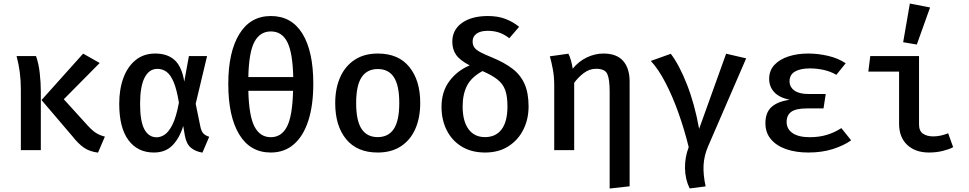

<svg xmlns="http://www.w3.org/2000/svg" viewBox="-20 -864 5578 1105"><path d="M458.5 -555.4 553.8 -501.5 347.2 -292.8 483.6 -142.6Q511.8 -111.8 533.6 -98.2Q555.4 -84.6 583.6 -77.9L544.1 14.4Q495.4 8.2 463.1 -14.1Q430.8 -36.4 397.4 -79L219 -288.2ZM187.2 -541.5Q202.6 -498.5 208.7 -443.8Q214.9 -389.2 214.9 -337.4V0H100V-351.8Q100 -449.7 75.4 -541.5Z M873.3 -555.9Q944.1 -555.9 985.4 -517.9Q1026.7 -480 1040.5 -394.4L1067.2 -541.5H1171.8L1106.2 -266.7L1133.3 -134.9Q1139 -107.7 1151 -95.4Q1163.1 -83.1 1184.1 -76.9L1145.1 14.4Q1104.6 7.7 1078.7 -13.8Q1052.8 -35.4 1044.1 -82.6L1034.4 -139Q1014.4 -71.3 973.8 -28.7Q933.3 13.8 865.6 13.8Q772.3 13.8 719.2 -57.4Q666.2 -128.7 666.2 -266.7Q666.2 -350.8 690.3 -415.9Q714.4 -481 760.8 -518.5Q807.2 -555.9 873.3 -555.9ZM886.2 -467.7Q837.9 -467.7 812.1 -416.9Q786.2 -366.2 786.2 -266.7Q786.2 -165.6 811 -119.7Q835.9 -73.8 882.1 -73.8Q904.6 -73.8 928.2 -89.5Q951.8 -105.1 973.1 -147.9Q994.4 -190.8 1009.7 -273.3Q997.4 -348.7 979.7 -391Q962.1 -433.3 938.7 -450.5Q915.4 -467.7 886.2 -467.7Z M1539 -771.8Q1657.9 -771.8 1720.5 -670.3Q1783.1 -568.7 1783.1 -382.1Q1783.1 -258.5 1754.6 -170Q1726.2 -81.5 1671.5 -33.8Q1616.9 13.8 1538.5 13.8Q1420 13.8 1356.9 -90Q1293.8 -193.8 1293.8 -381Q1293.8 -564.6 1357.4 -668.2Q1421 -771.8 1539 -771.8ZM1539 -683.1Q1476.4 -683.1 1444.4 -623.3Q1412.3 -563.6 1409.2 -420.5H1667.7Q1664.1 -563.6 1632.8 -623.3Q1601.5 -683.1 1539 -683.1ZM1666.7 -341.5H1409.2Q1412.8 -195.9 1444.9 -135.1Q1476.9 -74.4 1538.5 -74.4Q1600 -74.4 1631.5 -135.1Q1663.1 -195.9 1666.7 -341.5Z M2154.4 -555.9Q2273.3 -555.9 2335.9 -478.5Q2398.5 -401 2398.5 -271.8Q2398.5 -185.6 2370 -121.5Q2341.5 -57.4 2286.9 -21.8Q2232.3 13.8 2153.8 13.8Q2035.4 13.8 1972.3 -62.8Q1909.2 -139.5 1909.2 -270.8Q1909.2 -354.9 1937.7 -419.2Q1966.2 -483.6 2021 -519.7Q2075.9 -555.9 2154.4 -555.9ZM2154.4 -466.7Q2092.3 -466.7 2061 -419.2Q2029.7 -371.8 2029.7 -270.8Q2029.7 -169.7 2060.8 -122.3Q2091.8 -74.9 2153.8 -74.9Q2215.9 -74.9 2246.9 -122.6Q2277.9 -170.3 2277.9 -271.8Q2277.9 -371.8 2247.2 -419.2Q2216.4 -466.7 2154.4 -466.7Z M2788.2 -771.8Q2845.6 -771.8 2889 -755.1Q2932.3 -738.5 2967.7 -709.7L2911.3 -644.1Q2879.5 -668.2 2850 -677.4Q2820.5 -686.7 2786.7 -686.7Q2745.6 -686.7 2722.8 -670.3Q2700 -653.8 2700 -625.6Q2700 -604.6 2710.3 -590.5Q2720.5 -576.4 2744.6 -563.6Q2768.7 -550.8 2811.8 -533.3Q2883.1 -504.1 2929.7 -468.2Q2976.4 -432.3 2999.2 -380.3Q3022.1 -328.2 3022.1 -251.3Q3022.1 -177.9 2991.8 -117.7Q2961.5 -57.4 2905.6 -21.8Q2849.7 13.8 2771.8 13.8Q2692.8 13.8 2636.7 -20.8Q2580.5 -55.4 2550.8 -114.9Q2521 -174.4 2521 -248.7Q2521 -336.4 2566.4 -397.2Q2611.8 -457.9 2683.1 -487.7Q2626.7 -516.9 2604.9 -548.5Q2583.1 -580 2583.1 -624.1Q2583.1 -692.3 2638.7 -732.1Q2694.4 -771.8 2788.2 -771.8ZM2756.9 -454.9Q2693.3 -420.5 2667.9 -371Q2642.6 -321.5 2642.6 -251.3Q2642.6 -167.2 2676.2 -121Q2709.7 -74.9 2771.3 -74.9Q2833.3 -74.9 2866.9 -119.5Q2900.5 -164.1 2900.5 -251.8Q2900.5 -309.2 2887.7 -345.1Q2874.9 -381 2843.6 -405.9Q2812.3 -430.8 2756.9 -454.9Z M3452.8 -555.9Q3529.2 -555.9 3566.4 -513.3Q3603.6 -470.8 3603.6 -394.9V208.2L3488.7 221V-337.9Q3488.7 -408.2 3475.1 -438.2Q3461.5 -468.2 3410.8 -468.2Q3372.3 -468.2 3339.5 -443.3Q3306.7 -418.5 3284.6 -387.2V0H3169.7V-373.8Q3169.7 -423.1 3161.5 -466.4Q3153.3 -509.7 3144.6 -540L3251.3 -554.9Q3259 -541 3266.2 -515.4Q3273.3 -489.7 3275.9 -468.7Q3311.3 -511.8 3357.9 -533.8Q3404.6 -555.9 3452.8 -555.9Z M4159 -554.9 4274.4 -528.2 4054.9 -21Q4032.3 31.8 4029.2 85.6Q4026.2 139.5 4041 208.7L3949.2 220.5Q3923.6 168.7 3922.3 105.6Q3921 42.6 3943.6 -17.4Q3919 -117.9 3884.6 -214.4Q3850.3 -310.8 3809.5 -389Q3768.7 -467.2 3725.6 -513.3L3840.5 -554.4Q3889.2 -490.8 3933.6 -377.9Q3977.9 -265.1 4003.6 -122.6Z M4719.5 -240H4624.1Q4561.5 -240 4534.4 -220.8Q4507.2 -201.5 4507.2 -162.1Q4507.2 -121.5 4541.5 -97.9Q4575.9 -74.4 4640 -74.4Q4694.9 -74.4 4739.7 -88.2Q4784.6 -102.1 4822.1 -126.7L4878.5 -56.4Q4835.9 -26.2 4773.3 -6.2Q4710.8 13.8 4631.8 13.8Q4560.5 13.8 4504.9 -5.4Q4449.2 -24.6 4417.2 -62.3Q4385.1 -100 4385.1 -154.9Q4385.1 -216.4 4420.3 -248.2Q4455.4 -280 4524.6 -289.7Q4464.1 -302.6 4435.4 -334.1Q4406.7 -365.6 4406.7 -410.3Q4406.7 -457.9 4436.7 -490.3Q4466.7 -522.6 4517.7 -539.2Q4568.7 -555.9 4631.3 -555.9Q4687.7 -555.9 4745.4 -542.6Q4803.1 -529.2 4847.2 -500L4793.3 -433.3Q4760.5 -452.8 4721 -461.5Q4681.5 -470.3 4641.5 -470.3Q4586.2 -470.3 4555.1 -452.1Q4524.1 -433.8 4524.1 -396.4Q4524.1 -363.1 4551.8 -343.1Q4579.5 -323.1 4630.3 -323.1H4732.3Z M5154.4 -451.8H4977.4L4988.7 -541.5H5269.2V-147.2Q5269.2 -110.3 5292.1 -94.6Q5314.9 -79 5351.3 -79Q5372.3 -79 5394.4 -83.8Q5416.4 -88.7 5436.9 -96.9L5465.6 -16.9Q5444.1 -5.1 5406.7 4.4Q5369.2 13.8 5326.7 13.8Q5247.7 13.8 5201 -30.3Q5154.4 -74.4 5154.4 -151.3ZM5216.4 -843.6 5332.8 -821 5256.4 -607.7 5177.9 -621Z"/></svg>

Font: Fira Code Medium
Style: Regular
Weight: 500
Designer: Carrois Corporate, Edenspiekermann AG, Nikita Prokopov
Foundry: Carrois Corporate, Edenspiekermann AG, Nikita Prokopov
Version: Version 6.002